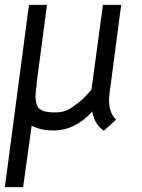

<svg xmlns="http://www.w3.org/2000/svg" viewBox="-27 -537 582 789"><path d="M166 -517 123 -191 124 -189Q119 -159 119 -142Q119 -112 130 -95Q140 -84 156.5 -79.5Q173 -75 201 -75Q246 -75 277 -102Q309 -121 349 -169L396 -517H471L424 -160Q421 -141 421 -125Q421 -74 450 -45L400 0Q370 -20 359 -54Q354 -67 352 -79Q283 -1 193 -1Q156 -1 132 -9Q118 -13 103 -20L68 232H-7L92 -517Z"/></svg>

Font: Bellota Text
Style: Bold Italic
Weight: 700
Italic angle: -7.5°
Designer: Kemie Guaida
Foundry: Kemie Guaida
Version: Version 4.001